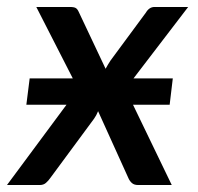

<svg xmlns="http://www.w3.org/2000/svg" viewBox="-39 -530 567 550"><path d="M447 -230H342L453 0H356.5Q345 0 338.5 -6Q332 -12 328.5 -20.5L242 -211.5Q239.5 -205.5 236.8 -200.2Q234 -195 230.5 -190L105 -20Q99.5 -12 92.5 -6Q85.5 0 75 0H-19L151.5 -230H36.5L46 -305.5H169.5L65 -510H161.5Q173 -510 178 -507Q183 -504 186.5 -496L263.5 -333Q266.5 -338.5 270 -344.5Q273.5 -350.5 277.5 -356.5L379 -494Q388.5 -510 403.5 -510H500L343.5 -305.5H456Z"/></svg>

Font: Lato SemiBold
Style: Italic
Weight: 600
Italic angle: -7°
Designer: Lukasz Dziedzic with Adam Twardoch and Botio Nikoltchev
Foundry: tyPoland Lukasz Dziedzic
Version: Version 2.015; 2015-08-06; http://www.latofonts.com/